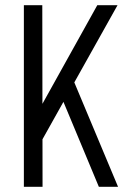

<svg xmlns="http://www.w3.org/2000/svg" viewBox="-20 -720 486 740"><path d="M98 -238 355 -700H433L114 -130ZM72 -700H143L144 0H72ZM208 -367 254 -432 435 0H361Z"/></svg>

Font: Pathway Extreme Condensed Light
Style: Regular
Weight: 300
Width: 3
Version: Version 1.001;gftools[0.9.26]